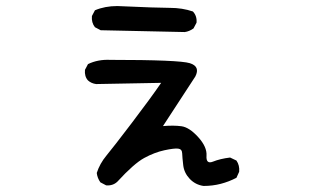

<svg xmlns="http://www.w3.org/2000/svg" viewBox="-20 -568 1040 635"><path d="M653 47Q626 43 607.5 23.5Q589 4 586 -21.5Q583 -47 582.5 -61Q582 -75 569 -76.5Q556 -78 523.5 -71Q491 -64 457 -45.5Q423 -27 368 33Q353 47 331 45L312 35Q302 21 300 4Q310 -27 332 -53.5Q354 -80 416 -161.5Q478 -243 513 -294L298 -290Q282 -292 271 -302Q259 -315 261 -337L271 -356Q304 -372 345 -370Q573 -370 608 -359Q643 -348 626 -315L519 -151Q554 -154 580 -150.5Q606 -147 635.5 -114.5Q665 -82 663 -53Q661 -24 684.5 -33.5Q708 -43 741 -47L762 -37Q773 -21 771 0L762 20Q737 33 710 40Q683 47 653 47ZM591 -462 313 -468 294 -478Q282 -493 284 -515L294 -534Q327 -548 368 -548Q501 -542 542 -542Q583 -542 618 -530Q632 -515 630 -493L620 -474Q606 -464 591 -462Z"/></svg>

Font: Kosefont JP
Style: Regular
Weight: 400
Designer: Nozomi Seto 瀬戸のぞみ
Version: Version 3.00;June 19, 2020